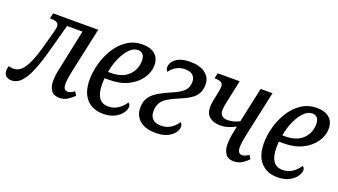

<svg xmlns="http://www.w3.org/2000/svg" viewBox="-87 -946 2390 1356"><g transform="rotate(20 1108.0 -268.0)"><path d="M24 10Q-2 10 -18.5 -3.5Q-35 -17 -35 -44Q-35 -59 -29 -79Q-9 -73 7 -73Q37 -73 61.5 -93Q86 -113 109.5 -163Q133 -213 158 -304L190 -423Q196 -444 196 -457Q196 -480 180 -487.5Q164 -495 138 -495H129L138 -536H477L403 -194Q397 -167 393.5 -142Q390 -117 390 -98Q390 -76 397.5 -63.5Q405 -51 422 -51Q445 -51 472 -72L490 -45Q470 -24 443 -7Q416 10 382 10Q339 10 320 -17.5Q301 -45 301 -84Q301 -100 303 -124Q305 -148 314 -187L377 -486H261L208 -291Q179 -183 150.5 -116.5Q122 -50 91 -20Q60 10 24 10Z M710 10Q631 10 585.5 -40.5Q540 -91 540 -185Q540 -244 557.5 -307Q575 -370 609 -424.5Q643 -479 693.5 -512.5Q744 -546 810 -546Q869 -546 902.5 -517Q936 -488 936 -437Q936 -384 903.5 -336.5Q871 -289 812 -259.5Q753 -230 673 -230H636Q635 -218 634.5 -206Q634 -194 634 -183Q634 -120 656.5 -85.5Q679 -51 728 -51Q769 -51 801 -73Q833 -95 853 -126Q868 -117 868 -99Q868 -78 850.5 -52.5Q833 -27 798 -8.5Q763 10 710 10ZM644 -280H662Q750 -280 796 -324.5Q842 -369 842 -437Q842 -467 828.5 -482.5Q815 -498 792 -498Q757 -498 727 -466.5Q697 -435 675 -385.5Q653 -336 644 -280Z M1108 10Q1027 10 985.5 -26Q944 -62 944 -121Q944 -167 964 -197.5Q984 -228 1023 -251.5Q1062 -275 1121 -300Q1174 -322 1201 -348Q1228 -374 1228 -418Q1228 -446 1210 -465Q1192 -484 1151 -484Q1110 -484 1081 -465.5Q1052 -447 1038 -424Q1033 -428 1029 -436Q1025 -444 1025 -457Q1025 -475 1038.5 -495.5Q1052 -516 1083.5 -531Q1115 -546 1167 -546Q1241 -546 1281.5 -514Q1322 -482 1322 -430Q1322 -378 1293 -344Q1264 -310 1188 -279Q1137 -258 1104 -238.5Q1071 -219 1055.5 -193Q1040 -167 1040 -128Q1040 -94 1060.5 -72.5Q1081 -51 1125 -51Q1166 -51 1198.5 -72.5Q1231 -94 1246 -122Q1251 -119 1256 -111.5Q1261 -104 1261 -93Q1261 -69 1243 -45Q1225 -21 1191 -5.5Q1157 10 1108 10Z M1514 -196Q1467 -196 1436.5 -220Q1406 -244 1406 -293Q1406 -311 1410 -336Q1414 -361 1422 -395Q1431 -439 1431 -453Q1431 -479 1414.5 -487Q1398 -495 1373 -495H1366L1375 -536H1540L1506 -375Q1500 -350 1497.5 -333Q1495 -316 1495 -304Q1495 -249 1553 -249Q1596 -249 1641 -272L1698 -536H1787L1713 -194Q1707 -167 1703.5 -142Q1700 -117 1700 -98Q1700 -76 1708 -63.5Q1716 -51 1734 -51Q1756 -51 1782 -72L1800 -45Q1779 -22 1752.5 -6Q1726 10 1692 10Q1649 10 1630 -18.5Q1611 -47 1611 -88Q1611 -108 1613.5 -133Q1616 -158 1624 -193L1631 -229Q1605 -214 1576 -205Q1547 -196 1514 -196Z M2020 10Q1941 10 1895.5 -40.5Q1850 -91 1850 -185Q1850 -244 1867.5 -307Q1885 -370 1919 -424.5Q1953 -479 2003.5 -512.5Q2054 -546 2120 -546Q2179 -546 2212.5 -517Q2246 -488 2246 -437Q2246 -384 2213.5 -336.5Q2181 -289 2122 -259.5Q2063 -230 1983 -230H1946Q1945 -218 1944.5 -206Q1944 -194 1944 -183Q1944 -120 1966.5 -85.5Q1989 -51 2038 -51Q2079 -51 2111 -73Q2143 -95 2163 -126Q2178 -117 2178 -99Q2178 -78 2160.5 -52.5Q2143 -27 2108 -8.5Q2073 10 2020 10ZM1954 -280H1972Q2060 -280 2106 -324.5Q2152 -369 2152 -437Q2152 -467 2138.5 -482.5Q2125 -498 2102 -498Q2067 -498 2037 -466.5Q2007 -435 1985 -385.5Q1963 -336 1954 -280Z"/></g></svg>

Font: Noto Serif Condensed
Style: Italic
Weight: 400
Width: 3
Italic angle: -12°
Designer: Monotype Design Team
Foundry: Monotype Imaging Inc.
Version: Version 2.014; ttfautohint (v1.8.4.7-5d5b)